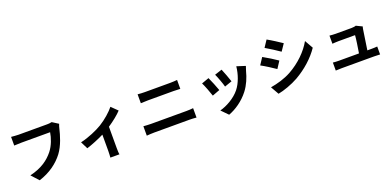

<svg xmlns="http://www.w3.org/2000/svg" viewBox="4 -1817 5992 2935"><g transform="rotate(-20 3000.0 -349.5)"><path d="M889 -666 790 -729C764 -722 732 -721 712 -721C656 -721 324 -721 250 -721C217 -721 160 -726 130 -729V-588C156 -590 204 -592 249 -592C324 -592 655 -592 715 -592C702 -507 664 -393 598 -310C517 -209 404 -122 206 -75L315 44C493 -13 626 -112 717 -232C800 -343 844 -498 867 -596C872 -617 880 -646 889 -666Z M1107 -285 1166 -167C1253 -194 1365 -240 1453 -284V-20C1453 15 1450 68 1448 88H1596C1590 68 1589 15 1589 -20V-363C1678 -422 1766 -493 1813 -545L1714 -642C1663 -577 1562 -487 1465 -428C1386 -380 1237 -313 1107 -285Z M2170 -679V-534C2204 -536 2250 -538 2288 -538C2343 -538 2648 -538 2701 -538C2736 -538 2783 -535 2812 -534V-679C2784 -676 2741 -673 2701 -673C2646 -673 2372 -673 2287 -673C2253 -673 2206 -675 2170 -679ZM2086 -190V-37C2123 -40 2172 -43 2211 -43C2275 -43 2723 -43 2785 -43C2815 -43 2860 -41 2895 -37V-190C2861 -186 2819 -184 2785 -184C2723 -184 2275 -184 2211 -184C2172 -184 2125 -187 2086 -190Z M3505 -594 3386 -555C3411 -503 3455 -382 3467 -333L3587 -375C3573 -421 3524 -551 3505 -594ZM3874 -521 3734 -566C3722 -441 3674 -308 3606 -223C3523 -119 3384 -43 3274 -14L3379 93C3496 49 3621 -35 3714 -155C3782 -243 3824 -347 3850 -448C3856 -468 3862 -489 3874 -521ZM3273 -541 3153 -498C3177 -454 3227 -321 3244 -267L3366 -313C3346 -369 3298 -490 3273 -541Z M4309 -792 4236 -682C4302 -645 4406 -577 4462 -538L4537 -649C4484 -685 4375 -756 4309 -792ZM4123 -82 4198 50C4287 34 4430 -16 4532 -74C4696 -168 4837 -295 4930 -433L4853 -569C4773 -426 4634 -289 4464 -194C4355 -134 4235 -101 4123 -82ZM4155 -564 4082 -453C4149 -418 4253 -350 4310 -311L4383 -423C4332 -459 4222 -528 4155 -564Z M5141 -114V16C5179 14 5204 13 5240 13C5291 13 5715 13 5766 13C5793 13 5842 15 5862 16V-113C5836 -110 5790 -109 5764 -109H5700C5715 -204 5741 -376 5749 -435C5751 -445 5754 -464 5759 -477L5662 -524C5650 -517 5609 -513 5588 -513C5540 -513 5383 -513 5332 -513C5305 -513 5259 -516 5233 -519V-387C5262 -389 5301 -392 5333 -392C5362 -392 5556 -392 5603 -392C5600 -336 5578 -194 5564 -109H5240C5205 -109 5168 -111 5141 -114Z"/></g></svg>

Font: Noto Sans Mono CJK TC
Style: Bold
Weight: 700
Designer: Ryoko NISHIZUKA 西塚涼子 (kana, bopomofo & ideographs); Paul D. Hunt (Latin, Greek & Cyrillic); Sandoll Communications 산돌커뮤니
Foundry: Adobe
Version: Version 2.004;hotconv 1.0.118;makeotfexe 2.5.65603